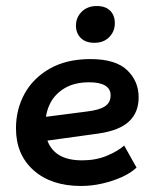

<svg xmlns="http://www.w3.org/2000/svg" viewBox="-20 -606 505 637"><path d="M249 11Q150 11 91.5 -41Q33 -93 33 -180Q33 -243 61.5 -295Q90 -347 145.5 -378.5Q201 -410 280 -410Q363 -410 401.5 -373.5Q440 -337 440 -283Q440 -233 408 -203Q376 -173 307 -163L90 -133V-213L268 -236Q310 -241 328.5 -253.5Q347 -266 347 -290Q347 -311 329 -322Q311 -333 276 -333Q228 -333 195.5 -314Q163 -295 147 -264Q131 -233 131 -196V-180Q131 -131 161.5 -102.5Q192 -74 252 -74Q298 -74 334 -89Q370 -104 392 -123L433 -50Q414 -32 384 -18.5Q354 -5 319 3Q284 11 249 11ZM293 -464Q264 -464 248 -480Q232 -496 232 -521Q232 -548 251 -567Q270 -586 301 -586Q330 -586 345.5 -570.5Q361 -555 361 -529Q361 -502 342.5 -483Q324 -464 293 -464Z"/></svg>

Font: Rokkitt SemiBold
Style: Italic
Weight: 600
Italic angle: -9°
Designer: Vernon Adams
Foundry: Vernon Adams
Version: Version 3.103